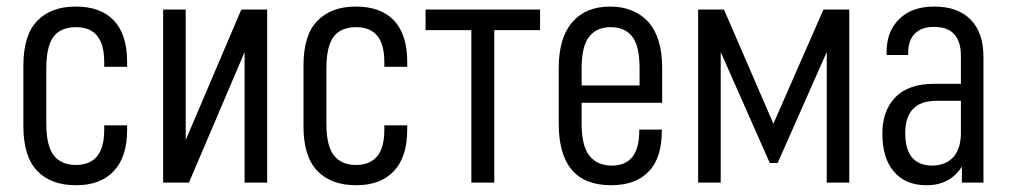

<svg xmlns="http://www.w3.org/2000/svg" viewBox="-20 -545 3014 573"><path d="M49.8 -168V-348.6Q49.8 -440.4 90.8 -482.4Q131.8 -525.4 206.1 -525.4Q280.3 -525.4 319.3 -484.4Q359.4 -442.4 359.4 -360.4V-345.7H291V-360.4Q291 -463.9 207 -463.9Q162.1 -463.9 140.6 -436.5Q118.2 -408.2 118.2 -340.8V-175.8Q118.2 -109.4 140.6 -81.1Q163.1 -52.7 206.1 -52.7Q291 -52.7 291 -157.2V-170.9H359.4V-158.2Q359.4 -76.2 319.3 -34.2Q280.3 7.8 207 7.8Q131.8 7.8 90.8 -35.2Q49.8 -78.1 49.8 -168Z M466.8 -516.6H534.2V-127L700.2 -516.6H777.3V0H710V-389.6L543.9 0H466.8Z M885.7 -168V-348.6Q885.7 -440.4 926.8 -482.4Q967.8 -525.4 1042 -525.4Q1116.2 -525.4 1155.3 -484.4Q1195.3 -442.4 1195.3 -360.4V-345.7H1127V-360.4Q1127 -463.9 1043 -463.9Q998 -463.9 976.6 -436.5Q954.1 -408.2 954.1 -340.8V-175.8Q954.1 -109.4 976.6 -81.1Q999 -52.7 1042 -52.7Q1127 -52.7 1127 -157.2V-170.9H1195.3V-158.2Q1195.3 -76.2 1155.3 -34.2Q1116.2 7.8 1043 7.8Q967.8 7.8 926.8 -35.2Q885.7 -78.1 885.7 -168Z M1250 -516.6H1591.8V-455.1H1455.1V0H1386.7V-455.1H1250Z M1715.8 -238.3V-176.8Q1715.8 -108.4 1739.3 -80.1Q1762.7 -50.8 1805.7 -50.8Q1887.7 -50.8 1887.7 -154.3V-158.2H1955.1V-155.3Q1955.1 -73.2 1916 -33.2Q1877 7.8 1803.7 7.8Q1647.5 7.8 1647.5 -175.8V-342.8Q1647.5 -432.6 1688.5 -479.5Q1728.5 -525.4 1800.8 -525.4Q1872.1 -525.4 1915 -479.5Q1956.1 -432.6 1956.1 -342.8V-238.3ZM1715.8 -340.8V-290H1888.7V-342.8Q1888.7 -408.2 1866.2 -436.5Q1844.7 -463.9 1801.8 -463.9Q1760.7 -463.9 1738.3 -435.5Q1715.8 -407.2 1715.8 -340.8Z M2063.5 0V-516.6H2140.6L2288.1 -175.8L2437.5 -516.6H2514.6V0H2447.3V-389.6L2300.8 -58.6H2277.3L2130.9 -389.6V0Z M2915 -375V0H2850.6V-47.9Q2815.4 7.8 2745.1 7.8Q2681.6 7.8 2647.5 -33.2Q2613.3 -73.2 2613.3 -146.5Q2613.3 -215.8 2653.3 -255.9Q2692.4 -294.9 2767.6 -294.9H2847.7V-377.9Q2847.7 -464.8 2767.6 -464.8Q2730.5 -464.8 2710.9 -445.3Q2690.4 -424.8 2690.4 -388.7V-380.9H2626V-389.6Q2626 -453.1 2665 -489.3Q2702.1 -525.4 2767.6 -525.4Q2838.9 -525.4 2877 -486.3Q2915 -447.3 2915 -375ZM2847.7 -148.4V-244.1H2774.4Q2681.6 -244.1 2681.6 -147.5Q2681.6 -51.8 2761.7 -50.8Q2801.8 -50.8 2825.2 -76.2Q2847.7 -101.6 2847.7 -148.4Z"/></svg>

Font: Dinish Condensed
Style: Regular
Weight: 400
Width: 3
Designer: Bert Driehuis
Foundry: Playbeing
Version: Version 3.006; git-39231f3c-release